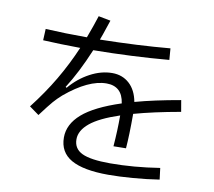

<svg xmlns="http://www.w3.org/2000/svg" viewBox="-90 -920 1179 1060"><g transform="rotate(10 500.0 -389.5)"><path d="M859 -50 867 14Q796 25 719.5 31Q643 37 583 37Q443 37 374.5 -2Q306 -41 306 -124Q306 -198 373.5 -257Q441 -316 588 -364Q581 -412 555.5 -435Q530 -458 487 -458Q386 -458 257 -350Q231 -327 211 -304Q191 -281 146 -221L92 -260Q162 -350 214.5 -439Q267 -528 309 -626Q195 -627 100 -632L103 -696Q212 -690 335 -690Q361 -759 379 -816L447 -803Q438 -776 431 -755.5Q424 -735 419 -720Q411 -700 408 -690Q622 -694 800 -710L805 -646Q597 -628 382 -626Q326 -492 267 -400L273 -396Q321 -453 383.5 -486.5Q446 -520 508 -520Q565 -520 604 -484.5Q643 -449 655 -384Q759 -413 908 -439L919 -375Q767 -348 660 -318Q660 -196 654 -124L584 -123Q591 -211 591 -297Q479 -260 427.5 -217.5Q376 -175 376 -126Q376 -73 424 -50Q472 -27 582 -27Q713 -27 859 -50Z"/></g></svg>

Font: PlemolJP35 Console
Style: Regular
Weight: 400
Version: v2.0.3; ttfautohint (v1.8.4.7-5d5b-dirty) -l 6 -r 45 -G 200 